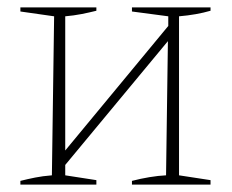

<svg xmlns="http://www.w3.org/2000/svg" viewBox="-20 -498 625 518"><path d="M35 0V-10Q55 -15 75 -19Q95 -23 120 -25L126 -454L35 -467V-478H240V-469Q220 -464 199.5 -460Q179 -456 156 -454V-92L434 -428V-454L336 -467V-478H548V-469Q510 -458 463 -454V-25L548 -12V0H336V-10Q359 -16 383 -20Q407 -24 428 -25L433 -387L156 -53V-25L240 -12V0Z"/></svg>

Font: Piazzolla Thin
Style: Regular
Weight: 100
Designer: Juan Pablo del Peral
Foundry: Huerta Tipografica
Version: Version 1.330